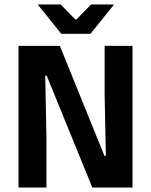

<svg xmlns="http://www.w3.org/2000/svg" viewBox="-20 -846 682 866"><path d="M250 -639 451 -143H457.5L452 -415.5V-639H577.5V0H396.5L190.5 -505H184L189.5 -224V0H63.5V-639ZM256.5 -693.5 151.5 -824V-826H253.5L320 -758H324.5L391 -826H493V-824L388 -693.5Z"/></svg>

Font: Anek Latin Medium SemiBold
Style: Regular
Weight: 600
Version: Version 1.003